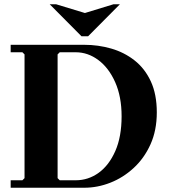

<svg xmlns="http://www.w3.org/2000/svg" viewBox="-20 -880 795 900"><path d="M375 -670Q440 -670 501 -652.5Q562 -635 610.5 -597Q659 -559 687 -498.5Q715 -438 715 -353Q715 -269 685.5 -203.5Q656 -138 606.5 -92.5Q557 -47 497 -23.5Q437 0 375 0H30V-35H85L95 -45V-625L85 -635H30V-670ZM335 -35Q394 -35 442.5 -70Q491 -105 520.5 -172Q550 -239 550 -335Q550 -427 520 -494.5Q490 -562 441 -598.5Q392 -635 335 -635H260L250 -625V-45L260 -35ZM512 -860H542L393 -710H362L213 -860H243L378 -819Z"/></svg>

Font: Brygada 1918
Style: Regular
Weight: 400
Designer: Mateusz Machalski | Borys Kosmynka | Przemek Hoffer
Foundry: NIEPODLEGLA 2018
Version: Version 3.006